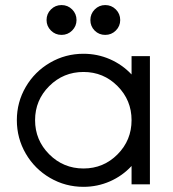

<svg xmlns="http://www.w3.org/2000/svg" viewBox="-20 -721 675 751"><path d="M279.3 -642.6Q279.3 -618.7 262.2 -601.6Q245.1 -584.5 220.7 -584.5Q196.3 -584.5 179.2 -601.6Q162.1 -618.7 162.1 -642.6Q162.1 -667 179.2 -684.1Q196.3 -701.2 220.7 -701.2Q245.1 -701.2 262.2 -684.1Q279.3 -667 279.3 -642.6ZM450.2 -642.6Q450.2 -618.7 433.1 -601.6Q416 -584.5 391.6 -584.5Q367.2 -584.5 350.3 -601.3Q333.5 -618.2 333.5 -642.6Q333.5 -667 350.6 -684.1Q367.7 -701.2 391.6 -701.2Q416 -701.2 433.1 -684.1Q450.2 -667 450.2 -642.6ZM494.6 0V-71.8Q459 -33.2 410.2 -11.7Q361.3 9.8 306.6 9.8Q235.8 9.8 175.8 -25.1Q115.7 -60.1 80.8 -120.1Q45.9 -180.2 45.9 -251Q45.9 -321.3 80.8 -381.1Q115.7 -440.9 175.8 -475.8Q235.8 -510.7 306.6 -510.7Q361.3 -510.7 410.2 -489.3Q459 -467.8 494.6 -429.7V-501.5H566.4V0ZM494.6 -251Q494.6 -329.1 439.7 -384.3Q384.8 -439.5 306.6 -439.5Q228 -439.5 172.6 -384.3Q117.2 -329.1 117.2 -251Q117.2 -172.9 172.6 -117.4Q228 -62 306.6 -62Q384.8 -62 439.7 -117.2Q494.6 -172.4 494.6 -251Z"/></svg>

Font: Basically A Sans Serif
Style: Regular
Weight: 400
Designer: Hyung-Suk Kim
Foundry: Mental Design
Version: 1.000